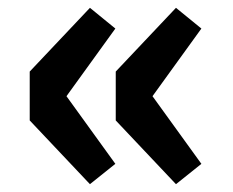

<svg xmlns="http://www.w3.org/2000/svg" viewBox="-20 -534 597 491"><path d="M210 -63 275 -115 150 -288 275 -461 210 -514 56 -351V-226ZM430 -63 495 -115 370 -288 495 -461 430 -514 276 -351V-226Z"/></svg>

Font: Noto Sans T Chinese Black
Style: Bold
Weight: 900
Designer: Ryoko NISHIZUKA (kana & ideographs); Paul D. Hunt (Latin, Greek & Cyrillic); Wenlong ZHANG (bopomofo); Sandoll Communica
Foundry: Adobe Systems Incorporated
Version: Version 1.000;PS 1;hotconv 1.0.78;makeotf.lib2.5.61930